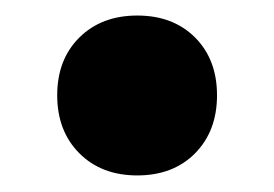

<svg xmlns="http://www.w3.org/2000/svg" viewBox="-20 -437 344 241"><path d="M152.3 -216.8Q107.4 -216.8 79.6 -244.6Q51.8 -272.5 51.8 -317.4Q51.8 -362.3 79.6 -389.9Q107.4 -417.5 152.3 -417.5Q197.3 -417.5 224.9 -389.9Q252.4 -362.3 252.4 -317.4Q252.4 -272.5 224.9 -244.6Q197.3 -216.8 152.3 -216.8Z"/></svg>

Font: Schibsted Grotesk
Style: Bold
Weight: 700
Designer: Bakken & Baeck AS, Henrik Kongsvoll
Foundry: Schibsted ASA
Version: Version 1.100;gftools[0.9.25]